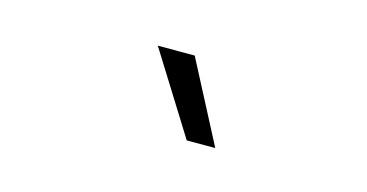

<svg xmlns="http://www.w3.org/2000/svg" viewBox="-35 -886 720 377"><g transform="rotate(15 325.0 -697.5)"><path d="M412 -615H354L251 -780H326Z"/></g></svg>

Font: Azeret Mono Thin ExtraLight
Style: Regular
Weight: 250
Version: Version 1.002